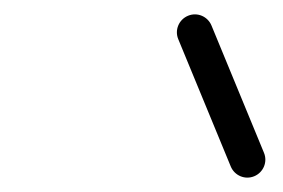

<svg xmlns="http://www.w3.org/2000/svg" viewBox="-20 -547 394 267"><path d="M227.9 -492.5C227.9 -492.5 227.9 -492.5 227.9 -492.5C252.2 -433.5 276.6 -374.5 300.9 -315.5C306.2 -302.7 320.8 -296.6 333.5 -301.9C346.3 -307.2 352.4 -321.8 347.1 -334.5C322.8 -393.5 298.4 -452.5 274.1 -511.5C268.8 -524.3 254.2 -530.4 241.5 -525.1C228.7 -519.8 222.6 -505.2 227.9 -492.5Z"/></svg>

Font: FRB American Cursive Guidelines Semibold
Style: Italic
Weight: 600
Italic angle: -25°
Version: Version 2.0;Modular Font Editor K font №1